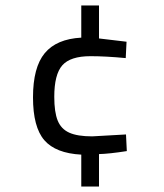

<svg xmlns="http://www.w3.org/2000/svg" viewBox="-20 -603 600 704"><path d="M278 -36Q184 -41 142.5 -89Q101 -137 101 -246Q101 -356 144 -408Q187 -460 278 -465V-583H343V-462L444 -450L441 -390Q367 -397 312 -397Q238 -397 208.5 -363.5Q179 -330 179 -248Q179 -192 191.5 -161Q204 -130 234 -116.5Q264 -103 318 -103L442 -110L445 -49Q381 -39 343 -38V81H278Z"/></svg>

Font: Cairo
Style: Regular
Weight: 400
Designer: Mohamed Gaber, the designers of Titillium
Foundry: Kief Type Foundry
Version: Version 2.009; ttfautohint (v1.5.33-1714) -l 8 -r 50 -G 200 